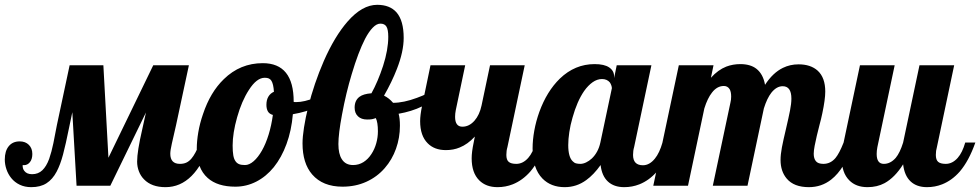

<svg xmlns="http://www.w3.org/2000/svg" viewBox="-58 -771 4069 797"><path d="M-11.2 -31.7Q-24.4 -47.9 -31.2 -68.1Q-38.1 -88.4 -38.1 -108.9Q-38.1 -144 -21.7 -164.1Q-5.4 -184.1 23.9 -184.1Q47.4 -184.1 61.8 -169.7Q76.2 -155.3 76.2 -131.8Q76.2 -110.4 66.2 -97.9Q56.2 -85.4 41.5 -85.4Q38.1 -85.4 36.1 -85.9Q35.2 -71.3 43 -61.5Q53.2 -47.9 75.2 -47.9Q100.6 -47.9 117.7 -64.2Q134.8 -80.6 146 -111.3Q156.2 -140.6 163.6 -176.8Q169.9 -211.4 178.2 -252L231 -500H371.1L392.1 -116.2L578.1 -500H726.1L672.9 -252L655.3 -174.8Q648.9 -146.5 648.9 -132.8Q648.9 -90.8 689 -90.8Q704.1 -90.8 715.3 -95.9Q726.6 -101.1 736.3 -112.3Q745.1 -122.6 753.2 -137.7Q761.2 -152.8 772.9 -179.2H814.9Q752 5.9 628.9 5.9Q571.3 5.9 540 -26.4Q525.9 -40.5 518.6 -59.8Q511.2 -79.1 511.2 -100.1Q511.2 -142.6 532.2 -232.9L547.9 -304.2L399.9 0H259.8L242.2 -305.2L229 -242.2Q214.8 -171.4 203.6 -129.4Q192.4 -87.4 177.2 -58.6Q160.2 -26.4 135 -10.3Q109.9 5.9 71.8 5.9Q44.9 5.9 23.9 -4.2Q2.9 -14.2 -11.2 -31.7Z M804.2 -32.2Q758.8 -72.3 758.8 -153.8Q758.8 -184.6 765.1 -221.9Q771.5 -259.3 784.7 -297.4Q814.9 -388.2 871.1 -442.4Q939 -508.8 1032.7 -508.8Q1161.1 -508.8 1161.1 -349.1V-348.1Q1164.1 -347.2 1166 -347.2H1171.9Q1205.1 -347.2 1250.5 -365.7Q1290.5 -382.3 1326.2 -407.2L1335 -379.9Q1305.7 -349.1 1259.5 -327.6Q1213.4 -306.2 1157.7 -296.9Q1151.9 -229 1131.3 -173.1Q1110.8 -117.2 1078.6 -77.1Q1046.9 -38.1 1005.9 -17.1Q964.8 3.9 918.9 3.9Q844.7 3.9 804.2 -32.2ZM1029.3 -146Q1045.4 -174.3 1057.1 -212.4Q1068.8 -250.5 1074.7 -293.9Q1060.1 -297.9 1054 -308.6Q1047.9 -319.3 1047.9 -335.9Q1047.9 -356.4 1056.2 -370.1Q1064.5 -383.8 1079.1 -390.1Q1077.1 -421.9 1068.8 -435.5Q1064.5 -442.4 1057.9 -445.3Q1051.3 -448.2 1041 -448.2Q1007.3 -448.2 975.1 -397.5Q945.3 -351.6 926.3 -284.2Q907.7 -218.3 907.7 -167Q907.7 -142.1 910.4 -126.5Q913.1 -110.8 919.4 -102.1Q925.3 -93.3 934.6 -89.6Q943.8 -85.9 959 -85.9Q976.6 -85.9 994.9 -101.8Q1013.2 -117.7 1029.3 -146Z M1237.8 -46.9Q1197.8 -93.3 1197.8 -175.8Q1197.8 -202.6 1203.9 -241.9Q1210 -281.2 1221.2 -326.7Q1245.6 -424.3 1286.1 -517.6Q1331.1 -620.1 1384.8 -681.6Q1445.3 -751 1507.8 -751Q1560.1 -751 1587.9 -719.7Q1617.7 -685.5 1617.7 -613.8Q1617.7 -557.1 1589.8 -485.4Q1568.8 -431.2 1536.1 -374Q1557.1 -363.8 1573.7 -344.2Q1617.2 -344.2 1672.4 -364.7Q1721.7 -382.3 1756.8 -407.2L1766.1 -379.9Q1738.3 -350.6 1694.3 -329.3Q1650.4 -308.1 1596.7 -298.8Q1602.1 -280.3 1602.1 -249Q1602.1 -199.2 1585.9 -153.8Q1569.8 -108.4 1539.1 -73.2Q1507.3 -36.6 1462.6 -16.4Q1418 3.9 1363.8 3.9Q1281.7 3.9 1237.8 -46.9ZM1483.9 -131.8Q1497.1 -151.9 1503.9 -176.5Q1510.7 -201.2 1510.7 -226.1Q1510.7 -263.2 1502 -280.8Q1492.2 -277.3 1485.6 -276.1Q1479 -274.9 1465.8 -274.9Q1441.9 -274.9 1428 -288.1Q1414.1 -301.3 1414.1 -324.2Q1414.1 -354 1434.1 -369.1Q1450.2 -381.3 1483.9 -383.8Q1510.7 -432.1 1532.2 -497.6Q1553.7 -564.5 1553.7 -618.2Q1553.7 -648.4 1546.1 -660.6Q1538.6 -672.9 1521 -672.9Q1505.4 -672.9 1489.3 -656.2Q1473.1 -639.6 1457.5 -609.9Q1429.2 -554.7 1401.9 -462.9Q1378.4 -385.3 1361.8 -295.9Q1346.7 -215.8 1346.7 -172.9Q1346.7 -132.3 1360.8 -110.4Q1376 -85.9 1407.7 -85.9Q1431.2 -85.9 1450.7 -98.1Q1470.2 -110.4 1483.9 -131.8Z M1931.2 -22.5Q1899.9 -53.7 1899.9 -113.8Q1899.9 -140.1 1908.2 -179.2L1913.1 -204.1Q1883.3 -171.9 1850.1 -158.7Q1824.2 -147.9 1793 -147.9Q1745.1 -147.9 1717.3 -176.3Q1686 -207.5 1686 -268.1Q1686 -293 1694.3 -333L1729 -500H1873L1834 -314Q1831.1 -299.3 1831.1 -286.1Q1831.1 -245.1 1861.3 -245.1Q1889.6 -245.1 1911.6 -270Q1932.6 -293.9 1940.9 -333L1976.1 -500H2120.1L2048.3 -160.2Q2043.9 -145.5 2043.9 -127.9Q2043.9 -107.4 2053.7 -99.1Q2063.5 -90.8 2085 -90.8Q2112.8 -90.8 2134.8 -115.7Q2154.3 -137.7 2166 -179.2H2208Q2181.2 -103 2143.1 -58.6Q2110.8 -22 2070.3 -5.9Q2040.5 5.9 2007.3 5.9Q1959.5 5.9 1931.2 -22.5Z M2193.8 -29.8Q2152.8 -71.8 2152.8 -154.8Q2152.8 -189.9 2159.9 -229Q2167 -268.1 2180.7 -306.2Q2211.9 -392.1 2266.1 -444.8Q2328.6 -504.9 2410.2 -504.9Q2450.7 -504.9 2470.9 -491Q2491.2 -477.1 2491.2 -454.1V-446.8L2502 -500H2646L2574.2 -160.2Q2569.8 -145.5 2569.8 -127.9Q2569.8 -85 2610.8 -85Q2638.2 -85 2660.6 -112.8Q2679.7 -136.2 2691.9 -179.2H2733.9Q2707 -103 2668.9 -58.6Q2636.7 -22 2596.2 -5.9Q2566.4 5.9 2533.2 5.9Q2490.7 5.9 2465.6 -17.3Q2440.4 -40.5 2435.1 -85.9Q2406.7 -45.9 2375.5 -23.4Q2335.4 5.9 2286.1 5.9Q2229 5.9 2193.8 -29.8ZM2398.9 -113.3Q2425.3 -138.7 2434.1 -179.2L2481.9 -404.8Q2481.9 -409.7 2479.7 -416.3Q2477.5 -422.9 2473.6 -428.7Q2461.9 -442.9 2440.9 -442.9Q2420.9 -442.9 2402.1 -429.7Q2383.3 -416.5 2366.7 -393.1Q2337.4 -350.6 2318.4 -282.2Q2309.6 -252 2305.2 -222.4Q2300.8 -192.9 2300.8 -168.9Q2300.8 -119.1 2319.3 -101.6Q2325.7 -94.7 2333.5 -92.8Q2341.3 -90.8 2351.1 -90.8Q2362.3 -90.8 2374.8 -96.7Q2387.2 -102.5 2398.9 -113.3Z M3208 -29.3Q3182.1 -59.6 3182.1 -106.9Q3182.1 -129.4 3187.7 -159.2Q3193.4 -189 3204.6 -235.8Q3215.8 -283.7 3221.4 -312.3Q3227.1 -340.8 3227.1 -361.8Q3227.1 -413.1 3190.9 -413.1Q3165.5 -413.1 3144 -386.2Q3126 -363.3 3112.8 -320.8L3044.9 0H2900.9L2974.1 -345.2Q2977.1 -356.9 2977.1 -370.1Q2977.1 -390.1 2970.7 -400.9Q2962.4 -414.1 2946.8 -414.1Q2918.5 -414.1 2897.5 -386.7Q2878.9 -363.3 2865.7 -320.8L2797.9 0H2653.8L2759.8 -500H2903.8L2893.1 -448.2Q2922.4 -481 2957 -494.6Q2984.4 -504.9 3015.1 -504.9Q3057.1 -504.9 3082 -485.4Q3109.9 -463.4 3117.7 -418.9Q3149.9 -468.8 3191.9 -489.3Q3221.7 -503.9 3256.8 -503.9Q3307.1 -503.9 3336.4 -477.5Q3367.7 -448.7 3367.7 -391.1Q3367.7 -358.4 3355.5 -300.8Q3350.6 -276.9 3343.8 -252.4Q3331.5 -205.6 3323.7 -166Q3319.8 -145.5 3319.8 -132.8Q3319.8 -112.8 3328.9 -101.8Q3337.9 -90.8 3359.9 -90.8Q3389.6 -90.8 3410.2 -115.2Q3425.8 -133.8 3443.8 -179.2H3485.8Q3448.7 -69.3 3392.1 -25.4Q3352.1 5.9 3299.8 5.9Q3237.8 5.9 3208 -29.3Z M3467.3 -22.5Q3436 -53.7 3436 -113.8Q3436 -142.1 3443.8 -179.2L3511.7 -500H3655.8L3584 -160.2Q3581.1 -145 3581.1 -131.8Q3581.1 -90.8 3610.8 -90.8Q3638.2 -90.8 3660.2 -115.7Q3677.7 -136.7 3690.9 -179.2L3758.8 -500H3902.8L3831.1 -160.2Q3826.7 -145.5 3826.7 -127.9Q3826.7 -107.4 3836.4 -99.1Q3846.2 -90.8 3867.7 -90.8Q3895.5 -90.8 3917.5 -115.7Q3937 -137.7 3948.7 -179.2H3990.7Q3963.9 -103 3925.8 -58.6Q3893.6 -22 3853 -5.9Q3823.2 5.9 3790 5.9Q3747.1 5.9 3721.7 -18.1Q3696.3 -42 3690.9 -88.9Q3656.7 -34.2 3613.8 -10.7Q3583 5.9 3543 5.9Q3495.1 5.9 3467.3 -22.5Z"/></svg>

Font: Pattaya
Style: Regular
Weight: 400
Designer: Pablo Impallari / Thai characters Designed by Thanarat Vachiruckul and Suppakit Chalermlarp
Foundry: Pablo Impallari
Version: Version 1.007;September 16, 2023;FontCreator 15.0.0.2934 64-